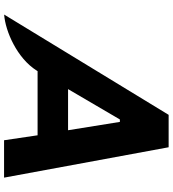

<svg xmlns="http://www.w3.org/2000/svg" viewBox="27 -886 850 945"><g transform="rotate(90 452.5 -413.0)"><path d="M326.8 -168 329.7 -172.5H645.4L669.8 -7.5H853.8L704.3 -817.5H544.7L51.2 -7.9C133.1 -13.8 265.9 -71.3 326.8 -168ZM418.1 -322.5 567.5 -577.5H579.5L620.5 -322.5Z"/></g></svg>

Font: Hussar Nova
Style: RgIta
Weight: 700
Foundry: Cannot Into Space Fonts
Version: Version 0.99